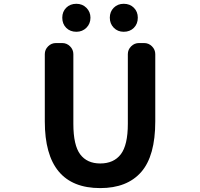

<svg xmlns="http://www.w3.org/2000/svg" viewBox="-20 -964 1040 998"><path d="M501 13.7Q212.9 13.7 212.9 -333V-682.6Q212.9 -706.1 230 -723.1Q247.1 -740.2 270.5 -740.2H303.7Q327.1 -740.2 344.2 -723.1Q361.3 -706.1 361.3 -682.6V-320.3Q361.3 -209 397 -161.6Q432.6 -114.3 501 -114.3Q571.3 -114.3 607.9 -162.1Q644.5 -210 644.5 -320.3V-682.6Q644.5 -706.1 661.6 -723.1Q678.7 -740.2 702.1 -740.2H729.5Q752.9 -740.2 770 -723.1Q787.1 -706.1 787.1 -682.6V-333Q787.1 -153.3 713.9 -69.8Q640.6 13.7 501 13.7ZM377 -798.8Q344.7 -798.8 324.2 -819.3Q303.7 -839.8 303.7 -872.1Q303.7 -903.3 324.2 -923.8Q344.7 -944.3 377 -944.3Q408.2 -944.3 429.2 -923.3Q450.2 -902.3 450.2 -872.1Q450.2 -840.8 429.2 -819.8Q408.2 -798.8 377 -798.8ZM623 -798.8Q591.8 -798.8 571.3 -819.8Q550.8 -840.8 550.8 -872.1Q550.8 -903.3 571.3 -923.8Q591.8 -944.3 623 -944.3Q655.3 -944.3 675.8 -923.8Q696.3 -903.3 696.3 -872.1Q696.3 -839.8 675.8 -819.3Q655.3 -798.8 623 -798.8Z"/></svg>

Font: Gen Jyuu Gothic Monospace Bold
Style: Bold
Weight: 700
Designer: [Source Han Sans]
Ryoko NISHIZUKA  (kana & ideographs); Paul D. Hunt (Latin, Greek & Cyrillic); Wenlong ZHANG  (bopomofo
Version: Version 1.002.20150607